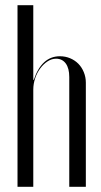

<svg xmlns="http://www.w3.org/2000/svg" viewBox="-20 -719 390 739"><path d="M110.1 -411.5 108.1 -412.1V-442.1V-699H47.4V0H108.1V-373.8Q108.1 -396.5 115.4 -417.9Q122.6 -439.4 135.1 -456Q147.5 -472.6 163.2 -482.9Q178.9 -493.1 195.8 -493.1Q219.5 -493.1 233.1 -474.7Q246.6 -456.2 246.6 -422.6V0H310.4V-400.9Q310.4 -422.2 302.6 -441.1Q294.9 -460 281.6 -473.6Q268.2 -487.1 249.9 -494.8Q231.5 -502.5 210.6 -502.5Q175.4 -502.5 150.2 -479.6Q125 -456.6 110.1 -411.5Z"/></svg>

Font: Moniqa Black
Style: Regular
Weight: 900
Designer: Rajesh Rajput
Foundry: Rajesh Rajput
Version: Version 1.000